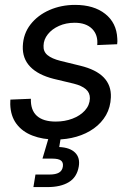

<svg xmlns="http://www.w3.org/2000/svg" viewBox="-20 -553 527 777"><path d="M205.6 11.7Q152.8 11.7 111.6 -4.2Q70.3 -20 46.6 -51.8Q22.9 -83.5 21.5 -130.9Q21.5 -135.7 21.7 -140.4Q22 -145 22 -149.9L105 -153.3Q103.5 -107.4 129.2 -84.2Q154.8 -61 205.6 -61Q242.2 -61 273.2 -72.8Q304.2 -84.5 323.5 -105.7Q342.8 -127 343.8 -154.8Q344.2 -177.7 327.4 -192.1Q310.5 -206.5 278.8 -214.4L197.3 -233.9Q133.8 -250 102.1 -283.2Q70.3 -316.4 72.3 -366.2Q74.2 -416.5 103.5 -454.1Q132.8 -491.7 180.4 -512.5Q228 -533.2 283.7 -533.2Q359.9 -533.2 405.8 -496.8Q451.7 -460.4 454.6 -397.9Q455.1 -392.1 455.1 -386.2Q455.1 -380.4 454.1 -374L373.5 -370.6Q377.4 -411.6 352.8 -436.3Q328.1 -460.9 282.2 -460.9Q247.1 -460.9 218.8 -448.2Q190.4 -435.5 173.6 -414.3Q156.7 -393.1 156.2 -368.2Q154.8 -344.2 172.4 -329.8Q189.9 -315.4 225.1 -306.6L304.7 -287.1Q369.1 -271.5 399.9 -239.5Q430.7 -207.5 428.7 -159.2Q427.2 -119.1 409.2 -87.4Q391.1 -55.7 360.1 -33.4Q329.1 -11.2 289.6 0.2Q250 11.7 205.6 11.7ZM115.2 204.1 123.5 153.3H180.7Q205.6 153.3 218.8 145.5Q231.9 137.7 234.4 121.1Q236.8 104.5 226.8 96.7Q216.8 88.9 191.4 88.9H151.9L185.1 -23.4H230.5L226.6 0L219.7 42Q262.7 43.9 283.7 64.5Q304.7 85 298.8 120.6Q291.5 164.1 258.5 184.1Q225.6 204.1 172.4 204.1Z"/></svg>

Font: Inter 28pt
Style: Italic
Weight: 400
Italic angle: -9.3988°
Designer: Rasmus Andersson
Foundry: rsms
Version: Version 4.001;git-66647c0bb